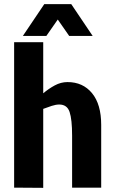

<svg xmlns="http://www.w3.org/2000/svg" viewBox="-20 -903 555 924"><path d="M188 1 48 0V-700H188V-454Q214 -476 243.5 -492Q273 -508 305 -508Q379 -508 423 -454.5Q467 -401 467 -302V0H327V-250Q327 -328 315 -364Q303 -400 265 -400Q249 -400 229 -393.5Q209 -387 188 -379ZM90 -730 193 -883H323L426 -730H313L258 -809L203 -730Z"/></svg>

Font: Epunda Sans
Style: Bold
Weight: 700
Designer: Simon Atzbach
Foundry: typofactur
Version: Version 2.204; ttfautohint (v1.8.4.7-5d5b)